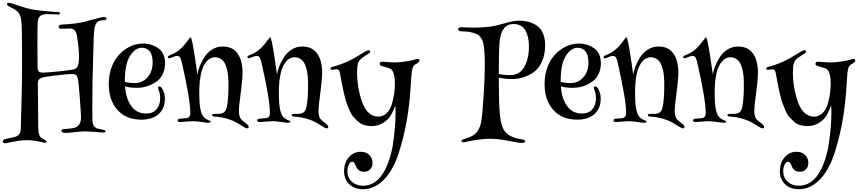

<svg xmlns="http://www.w3.org/2000/svg" viewBox="-20 -896 6152 1375"><path d="M43 -876Q52 -876 74 -868.5Q96 -861 131 -849.5Q166 -838 198 -831Q231 -824 274 -819.5Q317 -815 356 -812L395 -810Q410 -808 410 -801Q410 -792 396 -792Q391 -792 365 -793.5Q339 -795 321 -795Q285 -795 268 -781Q251 -767 250 -732Q248 -705 248 -580Q248 -431 249 -416Q250 -392 258 -384Q266 -376 282 -376Q318 -376 394 -384Q470 -392 498 -397Q528 -402 537 -424Q546 -446 546 -486Q546 -549 531 -639Q523 -692 481 -692Q469 -692 447 -691Q425 -690 420 -690Q400 -690 400 -704Q400 -719 424 -720Q519 -725 578 -738Q594 -742 628.5 -752Q663 -762 688 -768Q713 -774 726 -774Q743 -774 743 -763Q743 -751 725 -751Q693 -751 680 -740Q661 -725 656 -690Q650 -648 647 -479Q641 -338 641 -118Q641 -53 642 -32Q644 12 676 24Q681 26 725 35Q736 37 736 44Q736 53 717 53Q712 53 662.5 49Q613 45 590 45Q560 45 513 50.5Q466 56 452 56Q420 56 420 40Q420 28 441 28Q504 25 523 16Q560 -2 560 -54Q560 -79 552.5 -183Q545 -287 539 -323Q535 -350 525.5 -358Q516 -366 497 -366Q468 -366 382 -356Q296 -346 278 -339Q266 -335 259.5 -327Q253 -319 252.5 -313.5Q252 -308 251 -297Q251 -269 252.5 -142Q254 -15 254 18Q254 47 259.5 64.5Q265 82 271.5 87.5Q278 93 291 101Q293 102 297.5 104Q302 106 304 107.5Q306 109 309 111Q312 113 313 115Q314 117 314 119Q314 126 303 126Q296 126 256.5 117Q217 108 173 108Q127 108 75 119Q23 130 18 130Q0 130 0 117Q0 107 15 100Q16 100 41 95Q66 90 85 85Q105 80 115 68Q125 56 126.5 48Q128 40 129 21Q129 17 130.5 -37.5Q132 -92 134 -171.5Q136 -251 137 -306Q137 -308 137.5 -370.5Q138 -433 138 -483Q138 -714 132 -754Q127 -783 116.5 -799.5Q106 -816 84 -829Q77 -833 67.5 -838Q58 -843 52 -846Q46 -849 40.5 -852.5Q35 -856 32.5 -859Q30 -862 30 -866Q30 -876 43 -876Z M1143 -259Q1161 -229 1161 -190Q1161 -119 1116 -79Q1071 -39 993 -39Q883 -39 821 -109Q759 -179 759 -293Q759 -351 774.5 -400Q790 -449 815 -482.5Q840 -516 872.5 -539.5Q905 -563 938.5 -573.5Q972 -584 1004 -584Q1066 -584 1114 -550Q1162 -516 1162 -442Q1162 -401 1147 -369Q1132 -337 1109.5 -318.5Q1087 -300 1058.5 -287.5Q1030 -275 1005.5 -271Q981 -267 958 -267Q907 -267 876 -278Q880 -195 918.5 -139Q957 -83 1027 -83Q1076 -83 1101.5 -114Q1127 -145 1127 -191Q1127 -222 1119 -243Q1112 -260 1112 -267Q1112 -277 1121 -277Q1133 -277 1143 -259ZM874 -310Q905 -301 943 -301Q1000 -301 1036.5 -342Q1073 -383 1073 -449Q1073 -505 1051 -529.5Q1029 -554 996 -554Q949 -554 911.5 -496.5Q874 -439 874 -310Z M1345 -629Q1354 -629 1376 -485L1394 -362Q1398 -390 1410 -421Q1422 -452 1443 -485.5Q1464 -519 1498.5 -541Q1533 -563 1575 -563Q1646 -563 1681.5 -512.5Q1717 -462 1717 -377Q1717 -326 1704 -231Q1691 -136 1691 -100Q1691 -68 1703 -47Q1711 -35 1736 -17Q1761 1 1761 12Q1761 23 1750 23Q1741 23 1725 12.5Q1709 2 1680 -15Q1651 -32 1616 -43Q1568 -58 1516 -61Q1499 -63 1499 -71Q1499 -80 1510 -80Q1537 -80 1554 -81Q1575 -83 1587 -94Q1599 -105 1605 -132Q1616 -187 1616 -277Q1616 -297 1616 -309.5Q1616 -322 1614 -346.5Q1612 -371 1608.5 -387.5Q1605 -404 1598 -424Q1591 -444 1581 -456.5Q1571 -469 1555.5 -477.5Q1540 -486 1520 -486Q1481 -486 1453 -448Q1425 -410 1416 -349Q1407 -304 1407 -223Q1407 -102 1434 -64Q1447 -46 1472 -36Q1490 -30 1490 -25Q1490 -17 1470 -17Q1458 -17 1422.5 -22.5Q1387 -28 1367 -28Q1347 -28 1312 -25Q1277 -22 1271 -22Q1252 -22 1252 -34Q1252 -43 1267 -46Q1300 -48 1316 -50Q1343 -54 1343 -86Q1343 -182 1284 -441Q1278 -470 1270.5 -483Q1263 -496 1249 -496Q1238 -496 1218 -487.5Q1198 -479 1191 -479Q1182 -479 1182 -487Q1182 -495 1198 -501Q1232 -514 1262 -537Q1283 -553 1302 -576.5Q1321 -600 1331.5 -614.5Q1342 -629 1345 -629Z M1915 -629Q1924 -629 1946 -485L1964 -362Q1968 -390 1980 -421Q1992 -452 2013 -485.5Q2034 -519 2068.5 -541Q2103 -563 2145 -563Q2216 -563 2251.5 -512.5Q2287 -462 2287 -377Q2287 -326 2274 -231Q2261 -136 2261 -100Q2261 -68 2273 -47Q2281 -35 2306 -17Q2331 1 2331 12Q2331 23 2320 23Q2311 23 2295 12.5Q2279 2 2250 -15Q2221 -32 2186 -43Q2138 -58 2086 -61Q2069 -63 2069 -71Q2069 -80 2080 -80Q2107 -80 2124 -81Q2145 -83 2157 -94Q2169 -105 2175 -132Q2186 -187 2186 -277Q2186 -297 2186 -309.5Q2186 -322 2184 -346.5Q2182 -371 2178.5 -387.5Q2175 -404 2168 -424Q2161 -444 2151 -456.5Q2141 -469 2125.5 -477.5Q2110 -486 2090 -486Q2051 -486 2023 -448Q1995 -410 1986 -349Q1977 -304 1977 -223Q1977 -102 2004 -64Q2017 -46 2042 -36Q2060 -30 2060 -25Q2060 -17 2040 -17Q2028 -17 1992.5 -22.5Q1957 -28 1937 -28Q1917 -28 1882 -25Q1847 -22 1841 -22Q1822 -22 1822 -34Q1822 -43 1837 -46Q1870 -48 1886 -50Q1913 -54 1913 -86Q1913 -182 1854 -441Q1848 -470 1840.5 -483Q1833 -496 1819 -496Q1808 -496 1788 -487.5Q1768 -479 1761 -479Q1752 -479 1752 -487Q1752 -495 1768 -501Q1802 -514 1832 -537Q1853 -553 1872 -576.5Q1891 -600 1901.5 -614.5Q1912 -629 1915 -629Z M2631 -527Q2631 -522 2624 -515Q2622 -514 2605 -503Q2588 -492 2572 -480Q2549 -463 2543 -439Q2537 -415 2537 -372Q2538 -303 2552.5 -238.5Q2567 -174 2585 -138Q2623 -61 2689 -61Q2724 -61 2749.5 -86Q2775 -111 2786.5 -151Q2798 -191 2803 -226Q2808 -261 2808 -294Q2808 -384 2777 -403Q2770 -408 2718 -422Q2699 -426 2699 -439Q2699 -454 2716 -454Q2722 -454 2753.5 -451.5Q2785 -449 2810 -449Q2843 -449 2888 -456Q2933 -463 2952 -470Q2961 -474 2970 -474Q2984 -474 2984 -463Q2984 -454 2975 -448Q2973 -446 2964.5 -441Q2956 -436 2952.5 -433.5Q2949 -431 2944 -426Q2939 -421 2937 -415Q2934 -407 2931.5 -396.5Q2929 -386 2927.5 -369Q2926 -352 2925 -336.5Q2924 -321 2922 -290.5Q2920 -260 2918 -234Q2900 1 2836 199Q2796 322 2729.5 390.5Q2663 459 2579 459Q2519 459 2481.5 423.5Q2444 388 2444 331Q2444 270 2478 230.5Q2512 191 2563 191Q2603 191 2625.5 214.5Q2648 238 2648 271Q2648 298 2631.5 316Q2615 334 2587 334Q2565 334 2550.5 323Q2536 312 2531 298Q2526 284 2519 273Q2512 262 2503 262Q2488 262 2478 282.5Q2468 303 2468 329Q2468 376 2499.5 405Q2531 434 2580 434Q2734 434 2791 157Q2813 16 2813 -92Q2813 -101 2812.5 -113Q2812 -125 2812 -128L2811 -141Q2809 -134 2803 -120Q2791 -91 2781 -74Q2762 -40 2725 -16.5Q2688 7 2641 7Q2613 7 2588.5 -0.5Q2564 -8 2545 -25Q2526 -42 2511 -59Q2496 -76 2484 -104.5Q2472 -133 2463.5 -155Q2455 -177 2447 -212Q2439 -247 2434.5 -267.5Q2430 -288 2423.5 -324Q2417 -360 2414 -375Q2409 -400 2391 -400Q2384 -400 2372 -398Q2360 -396 2357 -396Q2347 -396 2347 -405Q2347 -413 2357 -416Q2428 -435 2481 -461Q2514 -477 2546 -497Q2578 -517 2594.5 -526.5Q2611 -536 2621 -536Q2631 -536 2631 -527Z M3698 -748Q3732 -748 3762 -740.5Q3792 -733 3821 -715Q3850 -697 3867 -660.5Q3884 -624 3884 -573Q3884 -503 3860 -452Q3836 -401 3797.5 -376Q3759 -351 3721.5 -340.5Q3684 -330 3646 -330Q3591 -330 3552 -341Q3554 -209 3554 -171Q3557 -34 3582 22Q3608 81 3696 98Q3699 99 3705 100Q3711 101 3714.5 101.5Q3718 102 3722.5 103Q3727 104 3730 105Q3733 106 3735.5 107.5Q3738 109 3739.5 111Q3741 113 3741 115Q3741 128 3716 128Q3701 128 3623 113Q3545 98 3494 98Q3436 98 3369 110L3301 123Q3285 123 3285 113Q3285 107 3295.5 102.5Q3306 98 3326.5 91.5Q3347 85 3362 77Q3410 51 3425 -19Q3434 -62 3443 -201.5Q3452 -341 3452 -433Q3452 -568 3434 -609Q3425 -628 3411 -640.5Q3397 -653 3376.5 -659Q3356 -665 3341 -667.5Q3326 -670 3302 -671Q3278 -671 3269.5 -674.5Q3261 -678 3261 -687Q3261 -701 3286 -701Q3289 -701 3320 -699.5Q3351 -698 3376 -698Q3431 -698 3487 -705Q3534 -711 3595 -729.5Q3656 -748 3698 -748ZM3558 -599Q3552 -534 3552 -367Q3583 -358 3634 -358Q3702 -358 3735 -417.5Q3768 -477 3768 -563Q3768 -634 3742 -679Q3716 -724 3657 -724Q3571 -724 3558 -599Z M4264 -259Q4282 -229 4282 -190Q4282 -119 4237 -79Q4192 -39 4114 -39Q4004 -39 3942 -109Q3880 -179 3880 -293Q3880 -351 3895.5 -400Q3911 -449 3936 -482.5Q3961 -516 3993.5 -539.5Q4026 -563 4059.5 -573.5Q4093 -584 4125 -584Q4187 -584 4235 -550Q4283 -516 4283 -442Q4283 -401 4268 -369Q4253 -337 4230.5 -318.5Q4208 -300 4179.5 -287.5Q4151 -275 4126.5 -271Q4102 -267 4079 -267Q4028 -267 3997 -278Q4001 -195 4039.5 -139Q4078 -83 4148 -83Q4197 -83 4222.5 -114Q4248 -145 4248 -191Q4248 -222 4240 -243Q4233 -260 4233 -267Q4233 -277 4242 -277Q4254 -277 4264 -259ZM3995 -310Q4026 -301 4064 -301Q4121 -301 4157.5 -342Q4194 -383 4194 -449Q4194 -505 4172 -529.5Q4150 -554 4117 -554Q4070 -554 4032.5 -496.5Q3995 -439 3995 -310Z M4466 -629Q4475 -629 4497 -485L4515 -362Q4519 -390 4531 -421Q4543 -452 4564 -485.5Q4585 -519 4619.5 -541Q4654 -563 4696 -563Q4767 -563 4802.5 -512.5Q4838 -462 4838 -377Q4838 -326 4825 -231Q4812 -136 4812 -100Q4812 -68 4824 -47Q4832 -35 4857 -17Q4882 1 4882 12Q4882 23 4871 23Q4862 23 4846 12.5Q4830 2 4801 -15Q4772 -32 4737 -43Q4689 -58 4637 -61Q4620 -63 4620 -71Q4620 -80 4631 -80Q4658 -80 4675 -81Q4696 -83 4708 -94Q4720 -105 4726 -132Q4737 -187 4737 -277Q4737 -297 4737 -309.5Q4737 -322 4735 -346.5Q4733 -371 4729.5 -387.5Q4726 -404 4719 -424Q4712 -444 4702 -456.5Q4692 -469 4676.5 -477.5Q4661 -486 4641 -486Q4602 -486 4574 -448Q4546 -410 4537 -349Q4528 -304 4528 -223Q4528 -102 4555 -64Q4568 -46 4593 -36Q4611 -30 4611 -25Q4611 -17 4591 -17Q4579 -17 4543.5 -22.5Q4508 -28 4488 -28Q4468 -28 4433 -25Q4398 -22 4392 -22Q4373 -22 4373 -34Q4373 -43 4388 -46Q4421 -48 4437 -50Q4464 -54 4464 -86Q4464 -182 4405 -441Q4399 -470 4391.5 -483Q4384 -496 4370 -496Q4359 -496 4339 -487.5Q4319 -479 4312 -479Q4303 -479 4303 -487Q4303 -495 4319 -501Q4353 -514 4383 -537Q4404 -553 4423 -576.5Q4442 -600 4452.5 -614.5Q4463 -629 4466 -629Z M5036 -629Q5045 -629 5067 -485L5085 -362Q5089 -390 5101 -421Q5113 -452 5134 -485.5Q5155 -519 5189.5 -541Q5224 -563 5266 -563Q5337 -563 5372.5 -512.5Q5408 -462 5408 -377Q5408 -326 5395 -231Q5382 -136 5382 -100Q5382 -68 5394 -47Q5402 -35 5427 -17Q5452 1 5452 12Q5452 23 5441 23Q5432 23 5416 12.5Q5400 2 5371 -15Q5342 -32 5307 -43Q5259 -58 5207 -61Q5190 -63 5190 -71Q5190 -80 5201 -80Q5228 -80 5245 -81Q5266 -83 5278 -94Q5290 -105 5296 -132Q5307 -187 5307 -277Q5307 -297 5307 -309.5Q5307 -322 5305 -346.5Q5303 -371 5299.5 -387.5Q5296 -404 5289 -424Q5282 -444 5272 -456.5Q5262 -469 5246.5 -477.5Q5231 -486 5211 -486Q5172 -486 5144 -448Q5116 -410 5107 -349Q5098 -304 5098 -223Q5098 -102 5125 -64Q5138 -46 5163 -36Q5181 -30 5181 -25Q5181 -17 5161 -17Q5149 -17 5113.5 -22.5Q5078 -28 5058 -28Q5038 -28 5003 -25Q4968 -22 4962 -22Q4943 -22 4943 -34Q4943 -43 4958 -46Q4991 -48 5007 -50Q5034 -54 5034 -86Q5034 -182 4975 -441Q4969 -470 4961.5 -483Q4954 -496 4940 -496Q4929 -496 4909 -487.5Q4889 -479 4882 -479Q4873 -479 4873 -487Q4873 -495 4889 -501Q4923 -514 4953 -537Q4974 -553 4993 -576.5Q5012 -600 5022.5 -614.5Q5033 -629 5036 -629Z M5752 -527Q5752 -522 5745 -515Q5743 -514 5726 -503Q5709 -492 5693 -480Q5670 -463 5664 -439Q5658 -415 5658 -372Q5659 -303 5673.5 -238.5Q5688 -174 5706 -138Q5744 -61 5810 -61Q5845 -61 5870.5 -86Q5896 -111 5907.5 -151Q5919 -191 5924 -226Q5929 -261 5929 -294Q5929 -384 5898 -403Q5891 -408 5839 -422Q5820 -426 5820 -439Q5820 -454 5837 -454Q5843 -454 5874.5 -451.5Q5906 -449 5931 -449Q5964 -449 6009 -456Q6054 -463 6073 -470Q6082 -474 6091 -474Q6105 -474 6105 -463Q6105 -454 6096 -448Q6094 -446 6085.5 -441Q6077 -436 6073.5 -433.5Q6070 -431 6065 -426Q6060 -421 6058 -415Q6055 -407 6052.5 -396.5Q6050 -386 6048.5 -369Q6047 -352 6046 -336.5Q6045 -321 6043 -290.5Q6041 -260 6039 -234Q6021 1 5957 199Q5917 322 5850.5 390.5Q5784 459 5700 459Q5640 459 5602.5 423.5Q5565 388 5565 331Q5565 270 5599 230.5Q5633 191 5684 191Q5724 191 5746.5 214.5Q5769 238 5769 271Q5769 298 5752.5 316Q5736 334 5708 334Q5686 334 5671.5 323Q5657 312 5652 298Q5647 284 5640 273Q5633 262 5624 262Q5609 262 5599 282.5Q5589 303 5589 329Q5589 376 5620.5 405Q5652 434 5701 434Q5855 434 5912 157Q5934 16 5934 -92Q5934 -101 5933.5 -113Q5933 -125 5933 -128L5932 -141Q5930 -134 5924 -120Q5912 -91 5902 -74Q5883 -40 5846 -16.5Q5809 7 5762 7Q5734 7 5709.5 -0.5Q5685 -8 5666 -25Q5647 -42 5632 -59Q5617 -76 5605 -104.5Q5593 -133 5584.5 -155Q5576 -177 5568 -212Q5560 -247 5555.5 -267.5Q5551 -288 5544.5 -324Q5538 -360 5535 -375Q5530 -400 5512 -400Q5505 -400 5493 -398Q5481 -396 5478 -396Q5468 -396 5468 -405Q5468 -413 5478 -416Q5549 -435 5602 -461Q5635 -477 5667 -497Q5699 -517 5715.5 -526.5Q5732 -536 5742 -536Q5752 -536 5752 -527Z"/></svg>

Font: Henny Penny
Style: Regular
Weight: 400
Designer: Olga Umpeleva
Foundry: Brownfox
Version: Version 1.001